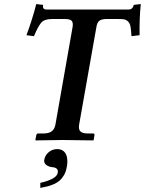

<svg xmlns="http://www.w3.org/2000/svg" viewBox="-20 -693 716 949"><path d="M209 -646H615.2Q619.1 -646 622.3 -646.7Q625.5 -647.5 627.9 -648.7Q630.4 -649.9 632.3 -651.9Q634.3 -653.8 635.3 -655.3Q636.2 -656.7 637.5 -659.2Q638.7 -661.6 639.2 -662.8Q639.6 -664.1 640.4 -666.3Q641.1 -668.5 641.1 -668.9L675.8 -672.9Q668.5 -599.6 669.9 -519L629.9 -514.2Q627.9 -545.4 625 -561.5Q622.1 -577.6 613.3 -586.4Q604.5 -595.2 594 -597.2Q583.5 -599.1 561 -599.1H508.8Q482.4 -599.1 470.9 -590.3Q459.5 -581.5 456.1 -557.1L371.1 -77.1Q367.2 -53.7 377.4 -43.5Q387.7 -33.2 416 -33.2H440.9Q448.2 -33.2 446.8 -23.9L442.9 -1L440.9 1Q327.1 -1 289.1 -1L157.2 1L154.8 -1L159.2 -23.9Q160.6 -33.2 168 -33.2H192.9Q221.7 -33.2 235.8 -44.2Q250 -55.2 253.9 -77.1L338.9 -560.1Q342.3 -582.5 333.7 -590.8Q325.2 -599.1 298.8 -599.1H248Q230 -599.1 220 -597.9Q210 -596.7 199.7 -592.5Q189.5 -588.4 181.9 -578.6Q174.3 -568.8 166.3 -554Q158.2 -539.1 147.9 -514.2L110.8 -519Q140.1 -597.7 159.2 -672.9L192.9 -668.9Q189 -646 209 -646ZM263.2 43.9Q286.6 43.9 299.8 59.6Q313 75.2 313 105Q313 122.1 309.1 137.2Q305.2 157.7 295.9 173.3Q286.6 189 275.4 199Q264.2 209 247.3 216.6Q230.5 224.1 215.3 228Q200.2 231.9 179.2 235.8V210.9Q259.8 191.9 265.1 162.1Q266.1 159.2 266.1 154.8Q266.1 134.8 235.8 132.8Q221.2 131.3 209.7 123Q198.2 114.7 198.2 101.1Q198.2 97.2 199.2 95.2Q203.1 73.7 221.2 58.8Q239.3 43.9 263.2 43.9Z"/></svg>

Font: Linux Libertine G
Style: Semibold Italic
Weight: 600
Italic angle: -11.5°
Designer: Philipp H. Poll
Foundry: Philipp H. Poll
Version: Version 5.1.1